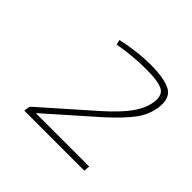

<svg xmlns="http://www.w3.org/2000/svg" viewBox="-113 -902 663 663"><g transform="rotate(45 218.0 -570.5)"><path d="M143 -747 139 -765Q213 -781 274 -781Q344 -781 375 -763.5Q406 -746 399 -695Q393 -655 367.5 -620.5Q342 -586 286 -535L113 -382H190H374L372 -360H79L81 -375Q81 -381 86 -386L266 -545Q320 -593 345.5 -629.5Q371 -666 375 -701Q379 -737 355 -748Q331 -759 276 -759Q213 -759 143 -747Z"/></g></svg>

Font: Ezarion Thin
Style: Italic
Weight: 250
Italic angle: -8°
Designer: Natanael Gama
Version: Version 1.001;PS 001.001;hotconv 1.0.70;makeotf.lib2.5.58329